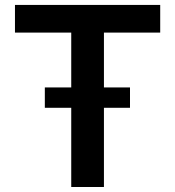

<svg xmlns="http://www.w3.org/2000/svg" viewBox="-20 -747 700 767"><path d="M39.8 -727.3H620V-616.8H395.2V-397.7H499.3V-316.4H395.2V0H264.6V-316.4H159.1V-397.7H264.6V-616.8H39.8Z"/></svg>

Font: Inter P Semi Bold
Style: Regular
Weight: 600
Designer: Rasmus Andersson
Foundry: rsms
Version: Version 3.018;git-588b23468